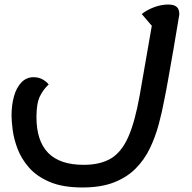

<svg xmlns="http://www.w3.org/2000/svg" viewBox="-20 -550 847 848"><path d="M344 278Q257 278 199.5 253.5Q142 229 108 190Q74 151 57.5 107Q41 63 36 24Q31 -15 31 -39Q31 -87 42 -125.5Q53 -164 75 -186.5Q97 -209 128 -209Q152 -209 169.5 -198.5Q187 -188 195 -177Q171 -155 156 -124Q141 -93 141 -33Q141 72 192.5 125Q244 178 350 178Q422 178 469 150.5Q516 123 546 56Q576 -11 597 -129L652 -445L672 -411L606 -488Q630 -507 661.5 -518.5Q693 -530 723 -530Q748 -530 760 -520Q772 -510 772 -486Q759 -405 746 -331.5Q733 -258 723 -201Q713 -144 706 -111Q696 -56 681 -0.5Q666 55 642 105Q618 155 579.5 194Q541 233 483.5 255.5Q426 278 344 278Z"/></svg>

Font: Lemonada
Style: Regular
Weight: 400
Designer: Mohamed Gaber (Arabic), Eduardo Tunni (Latin)
Foundry: Kief Type Foundry
Version: Version 4.005